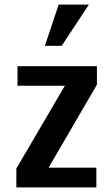

<svg xmlns="http://www.w3.org/2000/svg" viewBox="-20 -811 482 831"><path d="M50.8 -81.5 260.7 -439.9H55.7V-524.4H399.4V-444.3L190.4 -85.4H397V0H50.8ZM233.9 -791H364.7L247.1 -612.8H174.3Z"/></svg>

Font: Monda
Style: Bold
Weight: 700
Designer: Vernon Adams
Foundry: Vernon Adams
Version: Version 2.100; ttfautohint (v1.8.3)